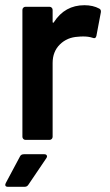

<svg xmlns="http://www.w3.org/2000/svg" viewBox="-23 -537 421 737"><path d="M358 -504Q366 -500 364 -489L347 -399Q344 -387 332 -392Q317 -397 297 -397Q284 -397 277 -396Q235 -394 207 -366.5Q179 -339 179 -295V-12Q179 -7 175.5 -3.5Q172 0 167 0H75Q70 0 66.5 -3.5Q63 -7 63 -12V-499Q63 -504 66.5 -507.5Q70 -511 75 -511H167Q172 -511 175.5 -507.5Q179 -504 179 -499V-454Q179 -450 180.5 -449.5Q182 -449 184 -452Q226 -517 301 -517Q334 -517 358 -504ZM69 55H147Q154 55 156.5 59.5Q159 64 155 70L86 172Q81 180 72 180H7Q0 180 -2 176Q-4 172 -1 166L54 63Q58 55 69 55Z"/></svg>

Font: Barlow SemiBold
Style: Regular
Weight: 600
Designer: Jeremy Tribby
Foundry: Tribby Type
Version: Version 1.422